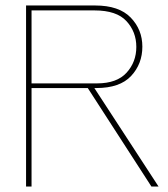

<svg xmlns="http://www.w3.org/2000/svg" viewBox="-20 -680 612 700"><path d="M95 -359V0H75V-660H327Q414 -660 456.5 -616Q499 -572 499 -510Q499 -447 458 -403Q417 -359 331 -359H324L558 0H532L300 -359ZM95 -376H334Q406 -376 441.5 -415Q477 -454 477 -509Q477 -564 441 -603Q405 -642 325 -642H95Z"/></svg>

Font: Lil Grotesk Thin
Style: Regular
Weight: 100
Designer: Bastien Sozeau
Foundry: NBR — Bastien Sozeau
Version: Version 3.003; ttfautohint (v1.8.4.7-5d5b);gftools[0.9.33]